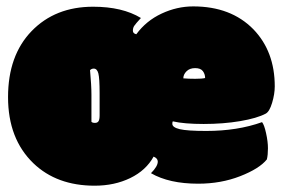

<svg xmlns="http://www.w3.org/2000/svg" viewBox="-20 -571 897 606"><path d="M525.4 -188Q561 -179.7 622.8 -179.7Q684.6 -179.7 738 -188.7Q791.5 -197.8 818.8 -212.4Q830.6 -218.8 838.9 -246.6Q847.2 -274.4 847.2 -298.3Q847.2 -408.7 779.8 -478.5Q709 -550.8 589.8 -550.8Q538.6 -550.8 490 -528.1Q441.4 -505.4 410.2 -462.9Q399.4 -465.3 399.4 -474.1Q399.4 -482.9 403.6 -489.3Q407.7 -495.6 424.8 -514.2Q366.2 -549.8 273.9 -549.8Q154.3 -549.8 79.8 -472.9Q5.4 -396 5.4 -264.4Q5.4 -132.8 85.4 -55.7Q159.2 15.1 278.8 15.1Q341.3 15.1 391.1 -9Q440.9 -33.2 464.8 -76.7Q478 -71.3 478 -61Q478 -45.9 456.5 -24.4Q513.7 8.8 605.5 8.8Q677.2 8.8 738 -14.9Q798.8 -38.6 822.3 -67.9Q825.7 -82 825.7 -103Q825.7 -124 819.8 -150.6Q814 -177.2 807.1 -185.5Q729.5 -157.7 630.9 -157.7Q570.8 -157.7 547.4 -163.3Q523.9 -168.9 523.9 -180.2Q523.9 -186 525.4 -188ZM268.6 -272Q268.6 -301.3 264.2 -349.6Q269 -354.5 275.9 -354.5Q286.6 -354.5 290.5 -339.1Q294.4 -323.7 294.4 -276.9V-207Q294.4 -193.8 291 -188.5Q287.6 -183.1 279.8 -183.1Q272 -183.1 268.6 -186.5ZM558.6 -323.7Q558.6 -335.9 568.6 -345.9Q578.6 -356 595.9 -356Q613.3 -356 620.4 -346.4Q627.4 -336.9 627.4 -324.7Q617.7 -322.3 596.4 -322.3Q575.2 -322.3 558.6 -323.7Z"/></svg>

Font: Friends & Family
Style: Regular
Weight: 400
Designer: Sarang Kulkarni, Maithili Shingre, Noopur Datye
Foundry: Ek Type
Version: Version 1.000;hotconv 1.0.117;makeotfexe 2.5.65602